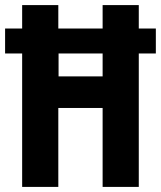

<svg xmlns="http://www.w3.org/2000/svg" viewBox="-24 -734 632 754"><path d="M63 0H205V-310H379V0H521V-524H588V-622H521V-714H379V-622H205V-714H63V-622H-4V-524H63ZM206 -434V-524H379V-434Z"/></svg>

Font: Noto Sans Oriya ExtCond Bold
Style: Bold
Weight: 700
Width: 2
Designer: Amélie Bonet and Sol Matas
Foundry: Google LLC
Version: Version 2.006